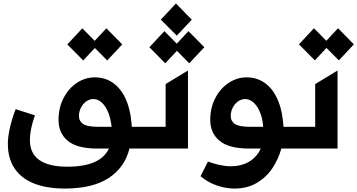

<svg xmlns="http://www.w3.org/2000/svg" viewBox="-20 -855 2057 1105"><path d="M25.2 -28.4Q25.2 -63.9 36 -115.2Q46.9 -166.5 70 -226.9L180.8 -191.1Q165.1 -145.6 158.6 -111.7Q152 -77.8 152 -49.7Q152 104.4 368.3 104.4Q557.9 104.4 606.9 0H539.8Q423.7 0 370.2 -44.4Q316.8 -88.8 316.8 -164.8Q316.8 -234.7 345.9 -290.8Q375 -346.9 422.9 -378.4Q470.9 -409.8 525.6 -409.8Q585.6 -409.8 630.7 -377.7Q675.8 -345.5 702.6 -287.5Q729.4 -229.4 736.2 -152.3L736.9 -143.1Q737.6 -131 738.3 -125.4H801.1V0H725.1Q698.2 109 605.5 169.6Q512.8 230.1 352.6 230.1Q249.6 230.1 176.5 201.3Q103.3 172.6 64.3 114.9Q25.2 57.2 25.2 -28.4ZM541.9 -125.4H622.2Q621.8 -135.7 618.6 -149.9Q612.9 -186.4 598.9 -217.2Q584.9 -247.9 563.9 -266.3Q543 -284.8 517.4 -284.8Q494.7 -284.8 475.7 -271Q456.7 -257.1 445.5 -234.7Q434.3 -212.4 434.3 -187.9Q434.3 -157.7 458.3 -141.5Q482.2 -125.4 541.9 -125.4ZM367.5 -599.4 453.8 -692.1 524.9 -620 592.3 -692.1 683.6 -599.4 596.9 -507.1 525.9 -578.8 458.8 -507.1Z M771.3 -63.6Q771.3 -93.8 778.9 -109.6Q786.6 -125.4 801.1 -125.4H933.2V-371.1L1061.8 -449.2V0H801.1Q786.6 0 778.9 -16.3Q771.3 -32.7 771.3 -63.6ZM905.5 -741.8 992.5 -834.9 1083.8 -741.8 997.5 -649.9ZM926.1 -675.8 997.2 -603.7 1064.6 -675.8 1155.9 -583.1 1069.2 -490.8 998.2 -562.5 931.1 -490.8 839.8 -583.1Z M1134.2 159.1 1176.8 74.9Q1210.9 87.4 1244.5 94.6Q1278.1 101.9 1306.5 101.9Q1369.7 101.9 1414.4 74.9Q1459.2 47.9 1480.5 0H1413.4Q1297.2 0 1243.6 -44.6Q1190 -89.1 1190 -164.8Q1190 -234.7 1219.1 -290.7Q1248.2 -346.6 1296.3 -378.2Q1344.5 -409.8 1398.8 -409.8Q1456.7 -409.8 1500.5 -380Q1544.4 -350.1 1571.4 -296Q1598.4 -241.8 1607.2 -170.1L1608.7 -157.3Q1609 -153.8 1610.1 -144Q1611.2 -134.2 1611.5 -125.4H1672.6V0H1599.1Q1582.7 60 1548.3 112.2Q1513.8 164.4 1458.5 197.3Q1403.1 230.1 1329.9 230.1Q1279.8 230.1 1228.5 212.7Q1177.2 195.3 1134.2 159.1ZM1415.1 -125.4H1494.7Q1494 -137.8 1491.1 -157Q1484.7 -192.8 1470.5 -221.8Q1456.3 -250.7 1435.9 -267.8Q1415.5 -284.8 1390.6 -284.8Q1368.3 -284.8 1349.3 -271Q1330.3 -257.1 1319.1 -234.7Q1307.9 -212.4 1307.9 -187.9Q1307.9 -157.7 1331.9 -141.5Q1355.8 -125.4 1415.1 -125.4Z M1794 -125.4V-371.1L1922.6 -449.2V0H1672.6Q1658 0 1650.4 -16.3Q1642.8 -32.7 1642.8 -63.6Q1642.8 -93.8 1650.4 -109.6Q1658 -125.4 1672.6 -125.4ZM1700.6 -599.8 1786.9 -692.5 1858 -620.4 1925.4 -692.5 2016.7 -599.8 1930 -507.5 1859 -579.2 1791.9 -507.5Z"/></svg>

Font: Riot Sans AR Bold
Style: Regular
Weight: 400
Designer: Bonnie Shaver-Troup, Thomas Jockin
Foundry: Lexend
Version: Version 1.001